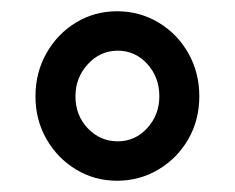

<svg xmlns="http://www.w3.org/2000/svg" viewBox="-20 -744 417 341"><path d="M188 -724Q228 -724 261.5 -704Q295 -684 314.5 -649.5Q334 -615 334 -573Q334 -531 314.5 -497Q295 -463 261.5 -443Q228 -423 188 -423Q148 -423 115 -443Q82 -463 62.5 -497Q43 -531 43 -573Q43 -615 62.5 -649.5Q82 -684 115 -704Q148 -724 188 -724ZM189 -493Q220 -493 241.5 -516.5Q263 -540 263 -573Q263 -607 241.5 -630.5Q220 -654 189 -654Q158 -654 136 -630Q114 -606 114 -573Q114 -539 136 -516Q158 -493 189 -493Z"/></svg>

Font: Noto Sans Display Medium Narrow
Style: Regular
Weight: 500
Width: 4
Designer: Monotype Design team
Foundry: Monotype Imaging Inc.
Version: Version 1.000